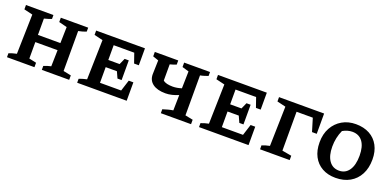

<svg xmlns="http://www.w3.org/2000/svg" viewBox="-8 -1181 3716 1833"><g transform="rotate(20 1850.0 -264.5)"><path d="M40 0V-40Q74 -54 118 -63L128 -465L40 -486V-530H319V-490Q302 -483 286 -478.5Q270 -474 245 -467V-301H473L477 -465L394 -486V-530H672V-490Q655 -483 635 -477Q615 -471 593 -467V-61L672 -45V0H394V-40Q414 -48 431 -53.5Q448 -59 467 -63L471 -228H245V-61L319 -45V0Z M1209 -187H1256V0H753V-40Q787 -54 831 -63L841 -465L753 -486V-530H1249V-358H1201L1167 -456H958V-306H1073L1101 -369H1143V-169H1101L1072 -233H958V-74H1173Z M1603 0V-40Q1632 -49 1655.5 -55.5Q1679 -62 1706 -66L1709 -223Q1677 -209 1643.5 -201Q1610 -193 1578 -193Q1495 -193 1449 -227Q1403 -261 1403 -323L1407 -465L1349 -485V-530H1587V-488Q1575 -483 1559.5 -477.5Q1544 -472 1523 -467V-303Q1538 -289 1563.5 -283Q1589 -277 1622 -277Q1663 -277 1711 -292L1715 -465L1647 -485V-530H1910V-490Q1893 -484 1873 -477.5Q1853 -471 1831 -467V-61L1910 -45V0Z M2447 -187H2494V0H1991V-40Q2025 -54 2069 -63L2079 -465L1991 -486V-530H2487V-358H2439L2405 -456H2196V-306H2311L2339 -369H2381V-169H2339L2310 -233H2196V-74H2411Z M2611 0V-40Q2645 -54 2689 -63L2699 -465L2611 -486V-530H3069V-324H3021L2981 -456H2816V-61L2912 -44V0Z M3379 10Q3301 10 3243 -22.5Q3185 -55 3153.5 -115Q3122 -175 3122 -258Q3122 -343 3157 -406Q3192 -469 3252.5 -504Q3313 -539 3391 -539Q3471 -539 3530 -507Q3589 -475 3621 -415.5Q3653 -356 3653 -275Q3653 -188 3619.5 -124Q3586 -60 3524.5 -25Q3463 10 3379 10ZM3388 -66Q3452 -66 3488.5 -118.5Q3525 -171 3525 -267Q3525 -359 3488.5 -409Q3452 -459 3383 -459Q3360 -459 3335 -452Q3310 -445 3286 -431Q3250 -352 3250 -261Q3250 -169 3286.5 -117.5Q3323 -66 3388 -66Z"/></g></svg>

Font: Piazzolla SC SemiBold
Style: Regular
Weight: 600
Designer: Juan Pablo del Peral
Foundry: Huerta Tipografica
Version: Version 1.330